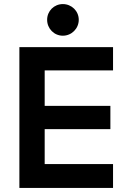

<svg xmlns="http://www.w3.org/2000/svg" viewBox="-20 -921 617 941"><path d="M288 -746C331 -746 366 -781 366 -824C366 -867 331 -901 288 -901C245 -901 211 -867 211 -824C211 -781 245 -746 288 -746ZM75 0H534V-117H199V-288H521V-402H199V-576H534V-690H75Z"/></svg>

Font: FREAK Grotesk Next
Style: Bold
Weight: 700
Width: 3
Designer: La Scuola Open Source
Foundry: La Scuola Open Source
Version: Version 1.000;PS 1.0;hotconv 1.0.72;makeotf.lib2.5.5900